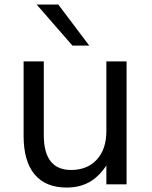

<svg xmlns="http://www.w3.org/2000/svg" viewBox="-20 -820 674 854"><path d="M85 -215.8V-546.9H174.8V-219.2Q174.8 -141.6 205.1 -102.8Q235.4 -64 295.9 -64Q368.7 -64 410.9 -110.4Q453.1 -156.7 453.1 -236.8V-546.9H543V0H453.1V-84Q420.4 -34.2 377.2 -10Q334 14.2 276.9 14.2Q182.6 14.2 133.8 -44.4Q85 -103 85 -215.8ZM239.3 -799.8 377 -617.2H302.2L143.1 -799.8Z"/></svg>

Font: Pangururan
Style: Regular
Weight: 400
Designer: Uli Kozok
Foundry: Michael Everson and Uli Kozok
Version: Version 1.005